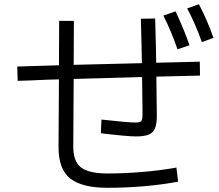

<svg xmlns="http://www.w3.org/2000/svg" viewBox="-20 -874 1040 912"><path d="M925 -854Q969 -768 994 -694L939 -674Q905 -768 869 -834ZM823 -640Q794 -725 756 -800L814 -820Q860 -720 880 -659ZM930 -515 723 -510V-486Q725 -362 725 -324Q725 -285 716 -264Q707 -243 686 -234.5Q665 -226 626 -226Q584 -226 459 -241L462 -306Q590 -292 622 -292Q645 -292 651 -299Q657 -306 657 -334Q657 -380 655 -508L330 -499L328 -182Q327 -107 365 -78.5Q403 -50 490 -50Q567 -50 653.5 -57Q740 -64 818 -78L826 -11Q669 18 490 18Q369 18 313 -26.5Q257 -71 258 -179L260 -497Q207 -496 125 -492L64 -490L62 -558L260 -564L261 -775H331L330 -566Q410 -568 491.5 -570Q573 -572 654 -574Q653 -650 649 -785L717 -786Q721 -651 722 -576L929 -581Z"/></svg>

Font: IBM Plex Sans JP
Style: Regular
Weight: 400
Designer: Mike Abbink; Paul van der Laan; Pieter van Rosmalen; Wujin Sim; Yejin Wi; Jinhee Kim; Boomi Park; Yona Kim; Kichan Ma
Foundry: Sandoll Inc.
Version: Version 1.000